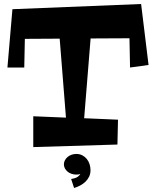

<svg xmlns="http://www.w3.org/2000/svg" viewBox="-20 -730 771 958"><path d="M568.8 -132.8 565.9 -8.8 146 3.9V-149.9L309.1 -143.1L277.8 -537.1L104 -536.1L101.1 -393.1H17.1L42 -684.1L684.1 -710L721.2 -405.8L628.9 -393.1L626 -539.1L432.1 -538.1L399.9 -140.1ZM349.6 208 335 163.1Q358.9 159.2 368.7 151.4Q378.4 143.6 380.9 138.2Q372.1 141.1 360.8 141.1Q348.1 141.1 336.7 137.2Q325.2 133.3 316.9 126.2Q308.6 119.1 303.7 109.9Q298.8 100.6 298.8 89.8Q298.8 79.6 303.7 70.1Q308.6 60.5 316.9 53.5Q325.2 46.4 336.7 42.2Q348.1 38.1 360.8 38.1Q377.4 38.1 390.6 44.9Q403.8 51.8 413.1 63.2Q422.4 74.7 427 89.4Q431.6 104 431.6 119.1Q431.6 137.2 424.6 151.6Q417.5 166 406 177Q394.5 188 379.6 195.8Q364.7 203.6 349.6 208Z"/></svg>

Font: Peralta
Style: Regular
Weight: 400
Designer: Astigmatic (AOETI)
Foundry: Astigmatic (AOETI)
Version: Version 1.000